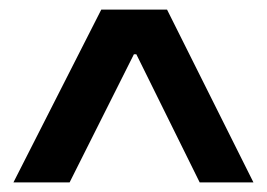

<svg xmlns="http://www.w3.org/2000/svg" viewBox="-20 -684 556 400"><path d="M8 -304 191 -664H328L508 -304H396L264 -571H259L125 -304Z"/></svg>

Font: Bricolage Grotesque 96pt Medium
Style: Regular
Weight: 500
Designer: Mathieu Triay
Foundry: Atelier Triay
Version: Version 1.001; ttfautohint (v1.8.4.7-5d5b);gftools[0.9.33.de